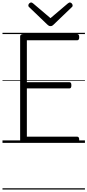

<svg xmlns="http://www.w3.org/2000/svg" viewBox="-20 -1149 703 1544"><path d="M169 0Q155 0 148.5 -5.5Q142 -11 142 -23V-856Q142 -866 149 -870.5Q156 -875 170 -875H600Q608 -875 612.5 -869.5Q617 -864 617 -850Q617 -836 612.5 -830.5Q608 -825 600 -825H196V-488H538Q546 -488 550 -482.5Q554 -477 554 -463Q554 -449 550 -443.5Q546 -438 538 -438H196V-50H600Q608 -50 612.5 -44.5Q617 -39 617 -25Q617 -11 612.5 -5.5Q608 0 600 0ZM542 -1129Q550 -1129 557 -1121.5Q564 -1114 564 -1105Q564 -1103 563.5 -1100Q563 -1097 559 -1093L411 -951Q406 -946 400.5 -942.5Q395 -939 386 -939Q377 -939 372 -942.5Q367 -946 361 -951L213 -1093Q209 -1097 208.5 -1100.5Q208 -1104 208 -1106Q208 -1115 215.5 -1122Q223 -1129 230 -1129Q235 -1129 239 -1126.5Q243 -1124 247 -1121L386 -1003L525 -1121Q530 -1124 533.5 -1126.5Q537 -1129 542 -1129ZM0 365H663V375H0ZM0 -20H663V0H0ZM0 -505H663V-500H0ZM0 -885H663V-875H0Z"/></svg>

Font: Playwrite GB S Guides
Style: Regular
Weight: 400
Designer: Veronika Burian, José Scaglione
Foundry: TypeTogether
Version: Version 1.003